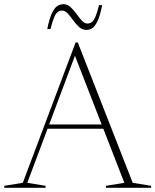

<svg xmlns="http://www.w3.org/2000/svg" viewBox="-26 -898 742 918"><path d="M191.5 -282.5V-303H483V-282.5ZM608.5 -24 696.5 -9.5V0H480.5V-9.5L568.5 -24L326.5 -646.5H338L104.5 -24L192 -9.5V0H-5.5V-9.5L83 -24L335.5 -695H346ZM462.5 -873.5Q452.5 -822.5 440.2 -797Q428 -771.5 414.8 -763.2Q401.5 -755 387 -755Q367.5 -755 352 -769Q336.5 -783 323.5 -801.2Q310.5 -819.5 297.8 -833.5Q285 -847.5 271 -847.5Q258.5 -847.5 249.2 -840Q240 -832.5 232.2 -813.5Q224.5 -794.5 215.5 -759.5H200Q210.5 -811 222.8 -836.2Q235 -861.5 248.8 -869.8Q262.5 -878 278 -878Q296.5 -878 311.5 -864Q326.5 -850 339.5 -831.8Q352.5 -813.5 365.2 -799.5Q378 -785.5 392 -785.5Q404.5 -785.5 413.8 -793Q423 -800.5 431 -819.8Q439 -839 447.5 -873.5Z"/></svg>

Font: Newsreader 36pt ExtraLight
Style: Regular
Weight: 250
Designer: Hugues Gentile
Foundry: Production Type
Version: Version 1.003